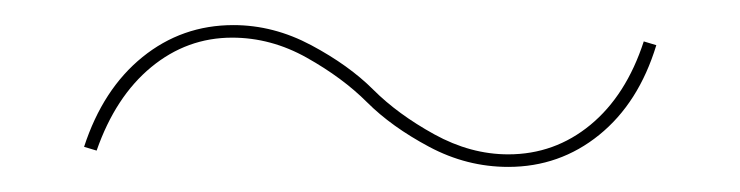

<svg xmlns="http://www.w3.org/2000/svg" viewBox="-20 -305 590 153"><path d="M385 -172Q352 -172 322 -188Q292 -204 272.5 -223.5Q253 -243 224.5 -259Q196 -275 165 -275Q129 -275 100.5 -251.5Q72 -228 57 -185L47 -188Q62 -234 93.5 -259.5Q125 -285 166 -285Q198 -285 228 -269Q258 -253 277.5 -233.5Q297 -214 326 -198Q355 -182 385 -182Q422 -182 450.5 -205.5Q479 -229 493 -272L503 -269Q489 -223 457.5 -197.5Q426 -172 385 -172Z"/></svg>

Font: EauTest Hairline
Style: Regular
Weight: 250
Designer: Christian Thalmann (Catharsis Fonts)
Version: Version 0.001;PS 000.001;hotconv 1.0.88;makeotf.lib2.5.64775